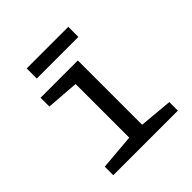

<svg xmlns="http://www.w3.org/2000/svg" viewBox="-184 -829 969 969"><g transform="rotate(-45 300.0 -345.0)"><path d="M79 -61 270 -77V-460L96 -473V-536H362V-77L540 -61V0H79ZM151 -690H448V-618H151Z"/></g></svg>

Font: Noto Sans Mono UI
Style: Regular
Weight: 400
Monospace: yes
Designer: Monotype Design team
Foundry: Monotype Imaging Inc.
Version: Version 1.000